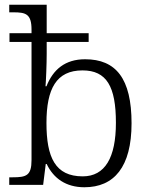

<svg xmlns="http://www.w3.org/2000/svg" viewBox="-20 -780 634 810"><path d="M336 10C461 10 535 -75 535 -260C535 -449 469 -530 339 -530C255 -530 204 -487 176 -416H172C174 -436 177 -511 177 -553V-603H354V-640H177V-760H19V-728H37C89 -728 113 -721 113 -655V-640H20V-603H113V-105C113 -39 91 -32 33 -32H19V0H162L173 -88H177C206 -27 259 10 336 10ZM329 -36C213 -36 176 -116 176 -261C176 -406 218 -483 328 -483C430 -483 469 -415 469 -262C469 -115 423 -36 329 -36Z"/></svg>

Font: Noto Serif Light
Style: Regular
Weight: 300
Designer: Monotype Design Team
Foundry: Monotype Imaging Inc.
Version: Version 2.013